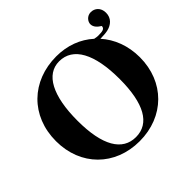

<svg xmlns="http://www.w3.org/2000/svg" viewBox="-178 -929 1145 1145"><g transform="rotate(-45 394.0 -356.5)"><path d="M659 -579C677 -579 703 -581 716 -584C757 -593 788 -620 788 -665C788 -709 758 -732 726 -732C693 -732 673 -704 673 -683C673 -657 693 -640 714 -627C714 -604 694 -601 658 -601C649 -601 638 -603 628 -605C567 -660 487 -691 394 -691C186 -691 35 -547 35 -334C35 -127 181 19 388 19C595 19 743 -127 743 -335C743 -432 710 -517 654 -579ZM566 -328C566 -122 505 -14 390 -14C276 -14 212 -119 212 -330C212 -540 275 -658 385 -658C502 -658 566 -541 566 -328Z"/></g></svg>

Font: STIXGeneral
Style: Bold
Weight: 700
Designer: MicroPress Inc., with final additions and corrections provided by Coen Hoffman, Elsevier (retired)
Version: Version 1.1.0